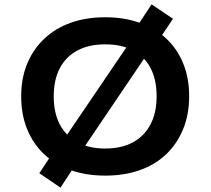

<svg xmlns="http://www.w3.org/2000/svg" viewBox="-20 -794 964 879"><path d="M462 10Q375 10 304 -15Q233 -40 182.5 -87.5Q132 -135 104.5 -202Q77 -269 77 -353Q77 -436 104.5 -502.5Q132 -569 183 -617Q234 -665 304.5 -690Q375 -715 462 -715Q549 -715 620 -689.5Q691 -664 741 -617.5Q791 -571 818.5 -504Q846 -437 846 -354Q846 -270 818.5 -203Q791 -136 741 -88Q691 -40 620 -15Q549 10 462 10ZM462 -114Q535 -114 587.5 -142Q640 -170 668.5 -223.5Q697 -277 697 -353Q697 -430 669 -483Q641 -536 588.5 -563.5Q536 -591 462 -591Q388 -591 335.5 -563.5Q283 -536 254.5 -483Q226 -430 226 -352Q226 -276 254.5 -223Q283 -170 335.5 -142Q388 -114 462 -114ZM257 65 160 -1 236 -116 289 -180 570 -594 596 -656 674 -774 772 -708 694 -592 642 -529 362 -115 335 -54Z"/></svg>

Font: Nunito Sans 7pt SemiExpanded
Style: Bold
Weight: 700
Width: 6
Designer: Vernon Adams
Foundry: Vernon Adams
Version: Version 3.101;gftools[0.9.27]